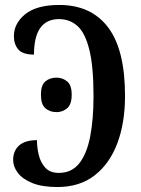

<svg xmlns="http://www.w3.org/2000/svg" viewBox="-20 -744 568 774"><path d="M211 10Q150 10 110.5 -6Q71 -22 52 -47Q33 -72 33 -99Q33 -136 57 -157.5Q81 -179 129 -179Q129 -149 136.5 -118.5Q144 -88 163 -67.5Q182 -47 217 -47Q269 -47 299.5 -85.5Q330 -124 343.5 -193.5Q357 -263 357 -356Q357 -476 340 -544Q323 -612 292 -639.5Q261 -667 218 -667Q117 -667 117 -524Q71 -524 53.5 -545Q36 -566 36 -598Q36 -650 82 -687Q128 -724 219 -724Q347 -724 415.5 -634Q484 -544 484 -357Q484 -249 453 -166.5Q422 -84 361.5 -37Q301 10 211 10ZM208 -292Q181 -292 163 -307.5Q145 -323 145 -362Q145 -401 163 -416Q181 -431 208 -431Q232 -431 250.5 -416Q269 -401 269 -362Q269 -323 250.5 -307.5Q232 -292 208 -292Z"/></svg>

Font: Noto Serif ExtraCondensed SemiBold
Style: Regular
Weight: 600
Width: 2
Designer: Monotype Design Team
Foundry: Monotype Imaging Inc.
Version: Version 2.015; ttfautohint (v1.8.4.7-5d5b)